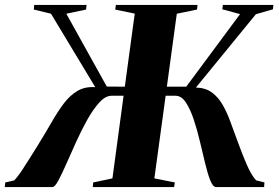

<svg xmlns="http://www.w3.org/2000/svg" viewBox="-46 -763 1138 783"><path d="M-26.5 0 -24.5 -19 12.5 -27.5Q27 -43.5 42.8 -67Q58.5 -90.5 75.5 -118Q92.5 -145.5 109.5 -172.5Q139.5 -221 164.2 -264.2Q189 -307.5 214 -340.8Q239 -374 269.8 -392.2Q300.5 -410.5 342.5 -407.5L162 -707L92 -724L93.5 -743H307L305 -724L224.5 -707L389.5 -410L463 -409.5L503.5 -707.5L424 -724L426.5 -743H759.5L757.5 -724L675 -707L634.5 -409.5H713.5L933 -705.5L860.5 -725L863 -743H1069L1067 -725L997.5 -705L753 -406Q792 -405 818.2 -385.8Q844.5 -366.5 862.8 -334.2Q881 -302 895.2 -262Q909.5 -222 925 -181Q933.5 -158 942.2 -135.5Q951 -113 959.8 -93Q968.5 -73 978 -56.2Q987.5 -39.5 998.5 -27.5L1032.5 -19L1031 0H835.5Q822.5 0 811.8 -26.8Q801 -53.5 790.8 -96.2Q780.5 -139 769.2 -186.5Q758 -234 743.8 -276.5Q729.5 -319 711.5 -345.8Q693.5 -372.5 669.5 -372.5H629.5L583.5 -35.5L667 -19L664 0H332.5L334 -19L412.5 -35.5L458 -372.5H409.5Q384.5 -372.5 359.8 -345.8Q335 -319 311 -276.5Q287 -234 265.5 -186.5Q244 -139 225.2 -96.2Q206.5 -53.5 192 -26.8Q177.5 0 167.5 0Z"/></svg>

Font: Merriweather 144pt ExtraBold
Style: Italic
Weight: 800
Italic angle: -7.8°
Version: Version 2.101